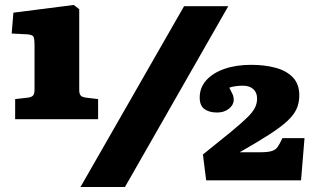

<svg xmlns="http://www.w3.org/2000/svg" viewBox="-20 -739 1280 773"><path d="M41 -259V-340L93 -346Q108 -348 113.5 -355Q119 -362 119 -378V-562Q119 -581 115 -590.5Q111 -600 86 -601L27 -604L34 -688L277 -719L299 -702V-376Q299 -362 304.5 -355Q310 -348 326 -346L375 -340V-259ZM304 14 721 -714H899L483 14ZM810 -13 797 -117Q866 -172 909 -207.5Q952 -243 975 -265.5Q998 -288 1006.5 -305.5Q1015 -323 1015 -342Q1015 -367 999.5 -380.5Q984 -394 958 -394Q943 -394 928.5 -392Q914 -390 903 -386Q909 -374 915 -362.5Q921 -351 921 -337Q921 -317 902 -301.5Q883 -286 854 -286Q822 -286 803 -300Q784 -314 784 -346Q784 -387 811 -416.5Q838 -446 884.5 -462Q931 -478 991 -478Q1046 -478 1090 -466Q1134 -454 1159.5 -427Q1185 -400 1185 -355Q1185 -325 1174 -300.5Q1163 -276 1136.5 -251.5Q1110 -227 1063.5 -197Q1017 -167 945 -126H1027Q1059 -126 1074.5 -131Q1090 -136 1098.5 -148.5Q1107 -161 1117 -183H1206L1192 -13Z"/></svg>

Font: Literata Variable Black
Style: Regular
Weight: 900
Designer: Latin by Veronika Burian and Jose Scaglione. Greek by Irene Vlachou. Cyrillic by Vera Evstafieva.
Foundry: TypeTogether
Version: Version 3.021